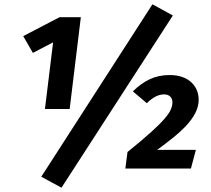

<svg xmlns="http://www.w3.org/2000/svg" viewBox="-20 -784 980 893"><path d="M266 89 172 38 689 -764 784 -712ZM189 -277 227 -587 133 -538 88 -616 257 -704H356L304 -277ZM904 -320Q904 -288 888 -257.5Q872 -227 845 -198.5Q818 -170 783 -142Q748 -114 711 -87H891L868 0H563L573 -77Q640 -131 681.5 -168.5Q723 -206 745 -231.5Q767 -257 774.5 -275Q782 -293 782 -308Q782 -325 771.5 -335Q761 -345 743 -345Q704 -345 663 -304L598 -359Q635 -396 676.5 -415.5Q718 -435 769 -435Q802 -435 827.5 -426Q853 -417 870 -401Q887 -385 895.5 -364.5Q904 -344 904 -320Z"/></svg>

Font: Szlgxwxxxixliatcpuztgldltzi
Style: Regular
Weight: 700
Italic angle: -8°
Designer: Carrois Corporate & Edenspiekermann
Foundry: Carrois Corporate GbR & Edenspiekermann AG
Version: Version 2.001